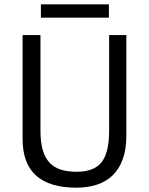

<svg xmlns="http://www.w3.org/2000/svg" viewBox="-20 -863 692 892"><path d="M487 -700H567V-233Q567 -170 550.5 -124Q534 -78 503.5 -48.5Q473 -19 430 -5Q387 9 335 9Q211 9 148 -47Q85 -103 85 -217V-700H168V-256Q168 -203 178.5 -166.5Q189 -130 210 -107.5Q231 -85 262.5 -75Q294 -65 336 -65Q417 -65 452 -109.5Q487 -154 487 -256ZM170 -843H486V-781H170Z"/></svg>

Font: PTSans
Style: Regular
Weight: 400
Designer: A.Korolkova, O.Umpeleva, V.Yefimov
Foundry: ParaType Ltd
Version: Version 2.003W OFL